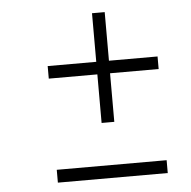

<svg xmlns="http://www.w3.org/2000/svg" viewBox="-46 -469 666 669"><g transform="rotate(-5 287.0 -134.0)"><path d="M129.9 109.9H514.2V154.8H129.9ZM129.9 -209V-252.9H299.8V-422.9H344.2V-252.9H514.2V-209H344.2V-39.1H299.8V-209Z"/></g></svg>

Font: Dehuti
Style: Bold-Italic
Weight: 700
Version: Version 1.2